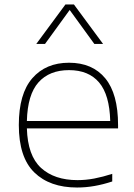

<svg xmlns="http://www.w3.org/2000/svg" viewBox="-20 -828 600 857"><path d="M324 9Q202 9 133 -58.5Q64 -126 64 -270Q64 -409.5 124.2 -478.8Q184.5 -548 288 -548Q392.5 -548 449.8 -478.5Q507 -409 507 -270V-255H100Q103.5 -133 163.2 -78.5Q223 -24 326 -24Q363 -24 401 -31.2Q439 -38.5 481 -52V-18Q440 -4.5 401.5 2.2Q363 9 324 9ZM288 -515Q200.5 -515 151.8 -460.5Q103 -406 100 -288H472Q469 -405 422.2 -460Q375.5 -515 288 -515ZM142 -632 272 -808H310L440 -632H401L291 -783.5L181 -632Z"/></svg>

Font: Encode Sans Expanded Expanded Thin
Style: Regular
Weight: 100
Width: 7
Designer: Multiple Designers
Foundry: Impallari Type
Version: Version 3.000; ttfautohint (v1.8.3) -l 8 -r 50 -G 200 -x 14 